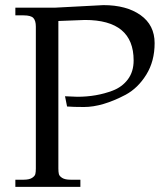

<svg xmlns="http://www.w3.org/2000/svg" viewBox="-20 -730 644 750"><path d="M234 -354 282 -352Q357 -352 420 -376Q457 -390 479.5 -420Q502 -450 502 -494Q502 -652 312 -652L208 -648V-72Q208 -58 210 -50Q212 -42 223 -35Q234 -28 256 -28H294V0H40V-28H72Q94 -28 105 -35Q116 -42 118 -50Q120 -58 120 -72V-626Q120 -649 110.5 -659.5Q101 -670 72 -670H40V-700H194L384 -710Q474 -710 529 -671Q584 -632 584 -561.5Q584 -491 551.5 -438.5Q519 -386 471 -360Q380 -312 308 -312Q266 -312 242 -314Z"/></svg>

Font: Montaga
Style: Regular
Weight: 400
Designer: Alejandra Rodriguez
Foundry: Alejandra Rodriguez
Version: Version 1.001